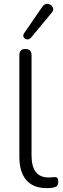

<svg xmlns="http://www.w3.org/2000/svg" viewBox="-20 -964 327 992"><path d="M221 8Q152 8 116 -33.5Q80 -75 80 -154V-679Q80 -711 111 -711Q143 -711 143 -679V-161Q143 -47 231 -47Q240 -47 247.5 -48Q255 -49 262 -49Q272 -49 276.5 -44.5Q281 -40 281 -26Q281 -11 274.5 -4Q268 3 251 6Q244 7 236 7.5Q228 8 221 8ZM140 -769Q131 -759 119.5 -760.5Q108 -762 102.5 -771.5Q97 -781 105 -793L198 -928Q211 -947 227.5 -944Q244 -941 252 -927.5Q260 -914 247 -898Z"/></svg>

Font: Chiron GoRound TC L
Style: Regular
Weight: 300
Designer: Ryoko NISHIZUKA 西塚涼子 (kana, bopomofo & ideographs); Paul D. Hunt (Latin, Greek & Cyrillic); Sandoll Communications 산돌커뮤니
Foundry: Adobe
Version: Version 1.000;hotconv 1.1.1;makeotfexe 2.6.0